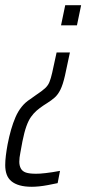

<svg xmlns="http://www.w3.org/2000/svg" viewBox="-63 -530 332 736"><path d="M59 186Q32 186 12.5 180.5Q-7 175 -19.5 164.5Q-32 154 -37.5 138.5Q-43 123 -43 103Q-43 86 -40.5 66Q-38 46 -34 24Q-28 -7 -20.5 -33Q-13 -59 -3.5 -81Q6 -103 20 -120.5Q34 -138 53 -150L74 -165Q98 -181 109.5 -191.5Q121 -202 126.5 -215.5Q132 -229 137 -251L154 -329H205L186 -240Q178 -205 168.5 -186Q159 -167 146.5 -156Q134 -145 118 -135L104 -126Q89 -116 77.5 -106Q66 -96 56 -82Q46 -68 38 -45.5Q30 -23 23 12Q19 36 15 55.5Q11 75 11 90Q11 105 17 116Q23 127 36.5 131.5Q50 136 75 136Q82 136 91 135.5Q100 135 112 133.5Q124 132 138 130Q152 128 167 125L158 172Q139 176 120.5 179.5Q102 183 86.5 184.5Q71 186 59 186ZM171 -433 187 -510H248L232 -433Z"/></svg>

Font: Saira ExtraCondensed Light
Style: Italic
Weight: 300
Width: 2
Italic angle: -12°
Designer: Hector Gatti with collaboration of the Omnibus-Type team
Foundry: Omnibus-Type
Version: Version 1.101